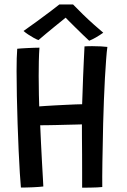

<svg xmlns="http://www.w3.org/2000/svg" viewBox="-20 -866 587 886"><path d="M76.5 -0.5Q74.5 -22.5 71.5 -67.5Q68.5 -112.5 66 -171.5Q63.5 -230.5 61.2 -295.2Q59 -360 57.8 -422.8Q56.5 -485.5 56.5 -537.5Q56.5 -570 57.2 -596.8Q58 -623.5 59.5 -641Q64 -641.5 76.8 -642.5Q89.5 -643.5 105.5 -644.2Q121.5 -645 136.8 -645.5Q152 -646 162 -646Q160 -618.5 159.2 -583.2Q158.5 -548 158.5 -515.5Q158.5 -469.5 159.5 -428.2Q160.5 -387 161 -375Q172 -376 192 -377.2Q212 -378.5 236.2 -379.8Q260.5 -381 284.5 -382.2Q308.5 -383.5 328.5 -384.2Q348.5 -385 359 -385Q360 -406.5 361 -440Q362 -473.5 363.5 -511.8Q365 -550 366.8 -587Q368.5 -624 370 -652Q377 -652.5 386.2 -652.8Q395.5 -653 405.5 -653Q425.5 -653 445.5 -652Q465.5 -651 475.5 -649.5Q472.5 -629 469.8 -591.5Q467 -554 464.2 -505.8Q461.5 -457.5 459.5 -403.5Q457.5 -349.5 456 -295.5Q454.5 -241.5 454 -192.5Q453 -153.5 452.5 -117.2Q452 -81 451.8 -51.5Q451.5 -22 452 -3Q444 -2 428.2 -1.2Q412.5 -0.5 394.2 -0.2Q376 0 359 0Q359 -31.5 359 -71.5Q359 -111.5 358.8 -152.8Q358.5 -194 358.2 -230.5Q358 -267 358 -292Q348 -291.5 328.5 -291.2Q309 -291 285.2 -290.2Q261.5 -289.5 237.8 -289Q214 -288.5 194.8 -288.2Q175.5 -288 165.5 -288Q167 -251.5 169.2 -206Q171.5 -160.5 173.8 -117.2Q176 -74 178 -43.2Q180 -12.5 180 -5.5Q173 -4.5 160 -3.5Q147 -2.5 131.2 -1.8Q115.5 -1 101 -0.8Q86.5 -0.5 76.5 -0.5ZM317 -845.5Q336 -825.5 361.8 -800.5Q387.5 -775.5 413 -752.8Q438.5 -730 456.5 -715Q439.5 -703 422.5 -693.2Q405.5 -683.5 391.5 -678Q380 -688.5 363.2 -704.8Q346.5 -721 329.2 -738Q312 -755 298.2 -768.8Q284.5 -782.5 278 -789.5H289Q284.5 -785.5 269.5 -773.5Q254.5 -761.5 234.2 -745Q214 -728.5 193.5 -711.5Q173 -694.5 157.5 -681Q149 -684 135.8 -691.2Q122.5 -698.5 109.5 -707.2Q96.5 -716 88.5 -723Q118 -743.5 152.8 -769Q187.5 -794.5 216 -816Q244.5 -837.5 254 -845.5Q260.5 -845.5 272.5 -845.5Q284.5 -845.5 297 -845.5Q309.5 -845.5 317 -845.5Z"/></svg>

Font: Grandstander Thin
Style: Regular
Weight: 400
Version: Version 1.200